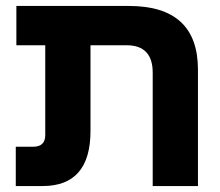

<svg xmlns="http://www.w3.org/2000/svg" viewBox="-20 -625 738 645"><path d="M284 -185V-473H405Q493 -473 493 -381V0H645V-391Q645 -605 413 -605H35V-473H132V-171Q132 -132 91 -132H33V0H123Q284 0 284 -185Z"/></svg>

Font: Noto Sans Hebrew ExtraCondensed Extra
Style: Regular
Weight: 800
Width: 3
Designer: Monotype Design Team
Foundry: Monotype Imaging Inc.
Version: Version 1.902